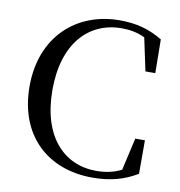

<svg xmlns="http://www.w3.org/2000/svg" viewBox="-84 -827 863 921"><g transform="rotate(10 347.0 -366.0)"><path d="M426 17C509 17 578 0 644 -40V-203H597L561 -45C523 -26 483 -18 439 -18C281 -18 165 -138 165 -365C165 -591 281 -713 442 -713C484 -713 519 -706 555 -689L589 -529H637L635 -693C571 -731 510 -749 426 -749C215 -749 54 -604 54 -363C54 -122 209 17 426 17Z"/></g></svg>

Font: Noto Serif TC Medium
Style: Regular
Weight: 500
Designer: Ryoko NISHIZUKA 西塚涼子 (kana & ideographs); Frank Grießhammer (Latin, Greek & Cyrillic); Wenlong ZHANG 张文龙 (bopomofo); San
Foundry: Adobe
Version: Version 2.001;hotconv 1.1.0;makeotfexe 2.6.0